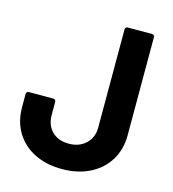

<svg xmlns="http://www.w3.org/2000/svg" viewBox="-106 -788 795 884"><g transform="rotate(15 291.5 -346.0)"><path d="M270 8Q194 8 137.5 -20.5Q81 -49 50 -100.5Q19 -152 19 -220V-283Q19 -288 22.5 -291.5Q26 -295 31 -295H148Q153 -295 156.5 -291.5Q160 -288 160 -283V-220Q160 -172 189.5 -142.5Q219 -113 270 -113Q319 -113 350.5 -142.5Q382 -172 382 -220V-688Q382 -693 385.5 -696.5Q389 -700 394 -700H510Q515 -700 518.5 -696.5Q522 -693 522 -688V-220Q522 -152 490 -100.5Q458 -49 401 -20.5Q344 8 270 8Z"/></g></svg>

Font: LinhAnh
Style: Bold
Weight: 700
Designer: Jeremy Tribby
Foundry: Tribby Type
Version: Version 1.408